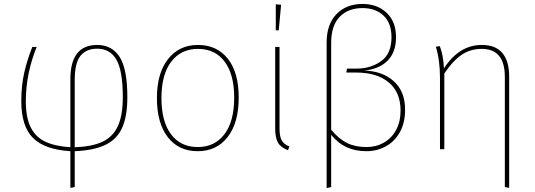

<svg xmlns="http://www.w3.org/2000/svg" viewBox="-20 -757 2716 974"><path d="M359 10V192L337 196V10Q207 2 147.5 -57Q88 -116 88 -244Q88 -323 103 -388.5Q118 -454 144 -519H166Q111 -382 111 -244Q111 -160 136 -110.5Q161 -61 210.5 -38Q260 -15 337 -10V-355Q337 -529 473 -529Q548 -529 587 -468Q626 -407 626 -264Q626 -168 600 -109.5Q574 -51 515.5 -22.5Q457 6 359 10ZM603 -264Q603 -397 571 -453.5Q539 -510 473 -510Q418 -510 388.5 -474Q359 -438 359 -350V-10Q447 -13 500 -38Q553 -63 578 -117.5Q603 -172 603 -264Z M1191 -262Q1191 -134 1135 -62Q1079 10 983 10Q886 10 831 -61.5Q776 -133 776 -259Q776 -386 832.5 -457.5Q889 -529 984 -529Q1080 -529 1135.5 -459.5Q1191 -390 1191 -262ZM799 -259Q799 -141 847.5 -76Q896 -11 983 -11Q1069 -11 1118.5 -76Q1168 -141 1168 -262Q1168 -380 1119.5 -444.5Q1071 -509 984 -509Q898 -509 848.5 -444Q799 -379 799 -259Z M1398 -106Q1398 -65 1409 -45Q1420 -25 1448 -14L1441 5Q1404 -9 1390 -33.5Q1376 -58 1376 -106V-519H1398ZM1406 -733 1394 -603H1379V-735Z M2035 -200Q2035 -135 2009 -87.5Q1983 -40 1938 -15Q1893 10 1839 10Q1783 10 1739 -10Q1695 -30 1660 -73V192L1637 197V-541Q1637 -634 1687 -685.5Q1737 -737 1819 -737Q1894 -737 1941.5 -692Q1989 -647 1989 -568Q1989 -492 1946 -449Q1903 -406 1826 -399Q1919 -397 1977 -345.5Q2035 -294 2035 -200ZM2012 -196Q2012 -289 1952 -339Q1892 -389 1787 -389H1737L1740 -409H1789Q1860 -409 1913 -446.5Q1966 -484 1966 -568Q1966 -640 1925.5 -678Q1885 -716 1819 -716Q1746 -716 1703 -671.5Q1660 -627 1660 -540V-99Q1699 -52 1740.5 -31.5Q1782 -11 1839 -11Q1888 -11 1927.5 -33.5Q1967 -56 1989.5 -98Q2012 -140 2012 -196Z M2563 -369V196L2541 192V-367Q2541 -509 2424 -509Q2364 -509 2319 -477Q2274 -445 2234 -384V0H2212V-363Q2212 -452 2191 -520L2211 -523Q2229 -478 2232 -410Q2309 -529 2424 -529Q2494 -529 2528.5 -488Q2563 -447 2563 -369Z"/></svg>

Font: Fira Sans Thin
Style: Regular
Weight: 100
Designer: bBox Type GmbH & Carrois Corporate GbR & Edenspiekermann AG
Foundry: bBox Type GmbH & Carrois Corporate GbR & Edenspiekermann AG
Version: Version 4.301